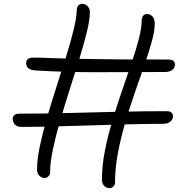

<svg xmlns="http://www.w3.org/2000/svg" viewBox="-20 -832 977 1000"><path d="M211 95Q195 94 184 82.5Q173 71 173 49Q173 -3 188 -73Q203 -143 226 -223Q249 -303 275.5 -384.5Q302 -466 325.5 -541.5Q349 -617 364 -679.5Q379 -742 380 -782Q380 -794 387.5 -803Q395 -812 409 -812Q425 -812 436.5 -799.5Q448 -787 448 -770Q448 -730 433 -668Q418 -606 394.5 -529.5Q371 -453 344.5 -370.5Q318 -288 294.5 -207.5Q271 -127 256 -56.5Q241 14 241 67Q241 78 231.5 87Q222 96 211 95ZM92 -171Q76 -171 65.5 -177.5Q55 -184 50.5 -194Q46 -204 46 -213Q47 -227 56 -233.5Q65 -240 79 -240Q205 -240 337.5 -243.5Q470 -247 601 -250Q732 -253 851 -253Q863 -253 872 -246.5Q881 -240 881 -225Q881 -216 875 -207Q869 -198 857.5 -192.5Q846 -187 829 -187Q743 -187 648 -184.5Q553 -182 455.5 -179Q358 -176 265.5 -173.5Q173 -171 92 -171ZM549 148Q533 147 522 135.5Q511 124 511 102Q511 32 526 -45Q541 -122 564.5 -201Q588 -280 614.5 -356.5Q641 -433 664.5 -502Q688 -571 703 -628.5Q718 -686 718 -727Q718 -739 724.5 -748.5Q731 -758 745 -759Q760 -760 773 -747.5Q786 -735 786 -710Q786 -672 771 -617Q756 -562 732.5 -494Q709 -426 682.5 -350Q656 -274 632.5 -194Q609 -114 594 -34.5Q579 45 579 120Q579 131 569.5 140Q560 149 549 148ZM839 -457Q661 -457 497.5 -456Q334 -455 166 -465Q147 -466 136 -471.5Q125 -477 120.5 -485.5Q116 -494 116 -503Q116 -517 125.5 -524.5Q135 -532 151 -532Q169 -532 191 -531.5Q213 -531 246.5 -529.5Q280 -528 329.5 -527Q379 -526 450.5 -524.5Q522 -523 622 -522.5Q722 -522 855 -522Q890 -522 891 -498Q892 -480 878 -468.5Q864 -457 839 -457Z"/></svg>

Font: Shantell Sans Light
Style: Regular
Weight: 300
Designer: Stephen Nixon, Anya Danilova, Shantell Martin
Foundry: Arrow Type
Version: Version 1.011;[c5ecc13dd]